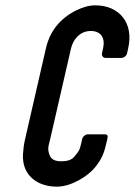

<svg xmlns="http://www.w3.org/2000/svg" viewBox="-20 -693 505 719"><path d="M381 -168 383 -179C384 -185 381 -190 375 -190H309C300 -190 290 -182 288 -173L284 -156C278 -130 276 -127 258 -106C248 -94 232 -89 209 -89C187 -89 173 -96 167 -109C156 -134 162 -148 167 -168L246 -512C254 -545 279 -577 320 -577C357 -577 375 -552 366 -512L362 -494C360 -484 366 -476 376 -476H434C444 -476 454 -484 456 -494L460 -512C482 -609 425 -673 337 -673C313 -673 290 -666 265 -654C206 -624 167 -578 152 -512L73 -168C69 -149 67 -131 66 -115C62 -38 118 6 193 6C248 6 309 -34 334 -64C363 -99 370 -120 381 -168Z"/></svg>

Font: DIN Rundschrift
Style: EngKursiv
Weight: 400
Width: 3
Version: Version 1.027